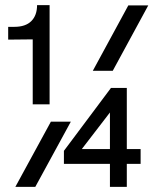

<svg xmlns="http://www.w3.org/2000/svg" viewBox="-20 -731 640 751"><path d="M108 -323V-577L12 -576V-626H36Q80 -626 102.5 -648.5Q125 -671 125 -711H174V-323ZM343 -454 482 -710H560L421 -454ZM40 0 179 -255H257L118 0ZM410 0V-90H230V-141L414 -387H476V-148H530V-90H476V0ZM300 -148H410V-291Z"/></svg>

Font: Geist Mono
Style: Regular
Weight: 400
Monospace: yes
Designer: Basement.studio, Andrés Briganti, Mateo Zaragoza
Foundry: Basement.studio, Vercel, Andrés Briganti, Guido Ferreyra, Mateo Zaragoza
Version: Version 1.500; ttfautohint (v1.8.4.7-5d5b)